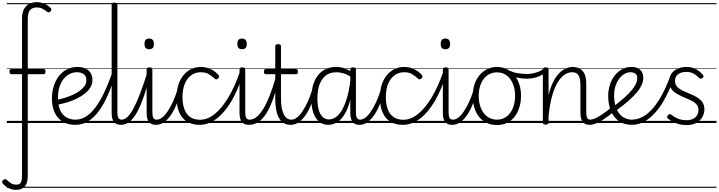

<svg xmlns="http://www.w3.org/2000/svg" viewBox="-63 -1139 6655 1778"><path d="M84 619Q57 619 33 610Q9 601 -10 586.5Q-29 572 -40 557Q-45 548 -42.5 540Q-40 532 -30 525Q-20 519 -13 520Q-6 521 2 529Q16 543 38 557Q60 571 87 571Q121 571 131 549.5Q141 528 141 482V-452H41Q34 -452 29.5 -458Q25 -464 25 -476Q25 -500 40 -500H141V-964Q141 -1022 160 -1056Q179 -1090 210.5 -1104.5Q242 -1119 279 -1119Q320 -1119 354 -1102Q388 -1085 408 -1063Q415 -1055 412.5 -1047.5Q410 -1040 403 -1032Q396 -1025 388 -1024.5Q380 -1024 372 -1031Q354 -1046 330.5 -1058Q307 -1070 277 -1070Q238 -1070 216 -1047Q194 -1024 194 -958V-500H343Q358 -500 358 -477Q358 -452 343 -452H194V489Q194 536 181 564.5Q168 593 143.5 606Q119 619 84 619ZM0 590H366V600H0ZM0 -20H366V0H0ZM0 -505H366V-500H0ZM0 -1110H366V-1100H0Z M635 17Q562 17 514 -14Q466 -45 442 -100Q418 -155 418 -225Q418 -289 435 -342.5Q452 -396 483 -435.5Q514 -475 557.5 -497Q601 -519 654 -519Q702 -519 733 -502.5Q764 -486 778.5 -459Q793 -432 793 -399Q793 -361 774 -329.5Q755 -298 722 -272Q689 -246 647 -225.5Q605 -205 558 -191Q511 -177 465 -168L463 -213Q497 -221 535 -232.5Q573 -244 609 -260Q645 -276 673.5 -296.5Q702 -317 719.5 -341.5Q737 -366 737 -396Q737 -432 714 -451Q691 -470 646 -470Q616 -470 585 -455.5Q554 -441 529 -411.5Q504 -382 489 -337.5Q474 -293 474 -232Q474 -162 495 -117.5Q516 -73 552.5 -52Q589 -31 635 -31Q645 -31 650.5 -23.5Q656 -16 656 -7Q656 2 650.5 9.5Q645 17 635 17ZM351 590H839V600H351ZM351 -20H839V0H351ZM351 -505H839V-500H351ZM351 -1110H839V-1100H351Z M635 17Q626 17 621.5 9.5Q617 2 617 -7Q617 -16 621.5 -23.5Q626 -31 635 -31Q686 -31 731 -58.5Q776 -86 818 -140.5Q860 -195 899.5 -277.5Q939 -360 978 -470Q982 -479 990.5 -480Q999 -481 1005.5 -476Q1012 -471 1009 -460Q976 -352 938 -264Q900 -176 854 -113Q808 -50 754 -16.5Q700 17 635 17ZM839 590V600ZM839 -20V0ZM839 -505V-500ZM839 -1110V-1100Z M1057 17Q1038 17 1022 11.5Q1006 6 994.5 -6.5Q983 -19 977 -40.5Q971 -62 971 -94V-1096Q971 -1106 977.5 -1110.5Q984 -1115 997 -1115Q1011 -1115 1017.5 -1110.5Q1024 -1106 1024 -1096V-99Q1024 -65 1032.5 -48Q1041 -31 1063 -31Q1072 -31 1077 -23.5Q1082 -16 1081 -7Q1080 2 1074 9.5Q1068 17 1057 17ZM839 590H1163V600H839ZM839 -20H1163V0H839ZM839 -505H1163V-500H839ZM839 -1110H1163V-1100H839Z M1057 17Q1047 17 1041.5 9.5Q1036 2 1036.5 -7Q1037 -16 1044 -23.5Q1051 -31 1064 -31Q1090 -31 1117 -56Q1144 -81 1173 -134.5Q1202 -188 1234.5 -273Q1267 -358 1304 -477Q1307 -487 1315.5 -488.5Q1324 -490 1331 -485Q1338 -480 1335 -469Q1304 -349 1273 -258Q1242 -167 1209.5 -106Q1177 -45 1139.5 -14Q1102 17 1057 17ZM1163 590V600ZM1163 -20V0ZM1163 -505V-500ZM1163 -1110V-1100Z M1382 17Q1362 17 1346 11.5Q1330 6 1318.5 -6.5Q1307 -19 1301 -40.5Q1295 -62 1295 -94V-496Q1295 -506 1301.5 -510.5Q1308 -515 1321 -515Q1334 -515 1341 -510.5Q1348 -506 1348 -496V-99Q1348 -65 1356.5 -48Q1365 -31 1388 -31Q1398 -31 1402.5 -23.5Q1407 -16 1406.5 -7Q1406 2 1399.5 9.5Q1393 17 1382 17ZM1319 -683Q1296 -683 1285.5 -695.5Q1275 -708 1275 -732Q1275 -757 1285.5 -769.5Q1296 -782 1318 -782Q1340 -782 1351 -769.5Q1362 -757 1362 -732Q1363 -707 1351.5 -695Q1340 -683 1319 -683ZM1163 590H1488V600H1163ZM1163 -20H1488V0H1163ZM1163 -505H1488V-500H1163ZM1163 -1110H1488V-1100H1163Z M1382 17Q1372 17 1366.5 9.5Q1361 2 1361.5 -7Q1362 -16 1369 -23.5Q1376 -31 1389 -31Q1414 -31 1440 -51.5Q1466 -72 1490.5 -109Q1515 -146 1537.5 -194.5Q1560 -243 1578 -301Q1581 -310 1589 -311.5Q1597 -313 1603.5 -308.5Q1610 -304 1608 -293Q1595 -236 1574 -180.5Q1553 -125 1524 -80.5Q1495 -36 1459.5 -9.5Q1424 17 1382 17ZM1488 590V600ZM1488 -20V0ZM1488 -505V-500ZM1488 -1110V-1100Z M1786 17Q1682 17 1627 -49Q1572 -115 1572 -238Q1572 -298 1587.5 -349Q1603 -400 1633 -438.5Q1663 -477 1704.5 -498Q1746 -519 1798 -519Q1845 -519 1888 -499Q1931 -479 1962 -442Q1967 -435 1966.5 -428.5Q1966 -422 1957 -413Q1948 -404 1940 -404Q1932 -404 1926 -410Q1896 -437 1868.5 -453.5Q1841 -470 1796 -470Q1759 -470 1727.5 -454Q1696 -438 1673.5 -408Q1651 -378 1639 -335.5Q1627 -293 1627 -240Q1627 -177 1644 -129.5Q1661 -82 1697 -56Q1733 -30 1790 -30Q1800 -30 1805.5 -23Q1811 -16 1810 -6.5Q1809 3 1803 10Q1797 17 1786 17ZM1488 590H2023V600H1488ZM1488 -20H2023V0H1488ZM1488 -505H2023V-500H1488ZM1488 -1110H2023V-1100H1488Z M1785 17Q1773 17 1767 10Q1761 3 1761.5 -6.5Q1762 -16 1769 -23Q1776 -30 1790 -30Q1859 -30 1925.5 -83.5Q1992 -137 2051.5 -236.5Q2111 -336 2159 -474Q2162 -484 2170.5 -484.5Q2179 -485 2185.5 -479Q2192 -473 2189 -464Q2145 -313 2082 -205.5Q2019 -98 1943.5 -40.5Q1868 17 1785 17ZM2023 590V600ZM2023 -20V0ZM2023 -505V-500ZM2023 -1110V-1100Z M2242 17Q2222 17 2206 11.5Q2190 6 2178.5 -6.5Q2167 -19 2161 -40.5Q2155 -62 2155 -94V-496Q2155 -506 2161.5 -510.5Q2168 -515 2181 -515Q2194 -515 2201 -510.5Q2208 -506 2208 -496V-99Q2208 -65 2216.5 -48Q2225 -31 2248 -31Q2258 -31 2262.5 -23.5Q2267 -16 2266.5 -7Q2266 2 2259.5 9.5Q2253 17 2242 17ZM2179 -683Q2156 -683 2145.5 -695.5Q2135 -708 2135 -732Q2135 -757 2145.5 -769.5Q2156 -782 2178 -782Q2200 -782 2211 -769.5Q2222 -757 2222 -732Q2223 -707 2211.5 -695Q2200 -683 2179 -683ZM2023 590H2348V600H2023ZM2023 -20H2348V0H2023ZM2023 -505H2348V-500H2023ZM2023 -1110H2348V-1100H2023Z M2242 17Q2232 17 2226.5 9.5Q2221 2 2221.5 -7Q2222 -16 2229 -23.5Q2236 -31 2249 -31Q2279 -31 2309 -53Q2339 -75 2369.5 -122Q2400 -169 2430.5 -244.5Q2461 -320 2492 -426Q2495 -435 2503.5 -436.5Q2512 -438 2519 -433Q2526 -428 2524 -418Q2497 -310 2468 -228.5Q2439 -147 2405.5 -92.5Q2372 -38 2331.5 -10.5Q2291 17 2242 17ZM2348 590V600ZM2348 -20V0ZM2348 -505V-500ZM2348 -1110V-1100Z M2628 17Q2592 17 2565.5 1.5Q2539 -14 2521.5 -44.5Q2504 -75 2495 -119Q2486 -163 2486 -221V-452H2400Q2390 -452 2385.5 -457.5Q2381 -463 2381 -476Q2381 -488 2385.5 -494Q2390 -500 2400 -500H2486V-711Q2486 -721 2492.5 -725.5Q2499 -730 2513 -730Q2526 -730 2532.5 -725.5Q2539 -721 2539 -711V-500H2677Q2687 -500 2691.5 -494Q2696 -488 2696 -476Q2696 -463 2691.5 -457.5Q2687 -452 2677 -452H2539V-230Q2539 -186 2544.5 -149.5Q2550 -113 2562 -86.5Q2574 -60 2592 -45.5Q2610 -31 2635 -31Q2645 -31 2650 -23.5Q2655 -16 2654.5 -7Q2654 2 2647.5 9.5Q2641 17 2628 17ZM2348 590H2736V600H2348ZM2348 -20H2736V0H2348ZM2348 -505H2736V-500H2348ZM2348 -1110H2736V-1100H2348Z M2630 17Q2620 17 2614.5 9.5Q2609 2 2609.5 -7Q2610 -16 2617 -23.5Q2624 -31 2637 -31Q2662 -31 2688 -51.5Q2714 -72 2738.5 -109Q2763 -146 2785.5 -194.5Q2808 -243 2826 -301Q2829 -310 2837 -311.5Q2845 -313 2851.5 -308.5Q2858 -304 2856 -293Q2843 -236 2822 -180.5Q2801 -125 2772 -80.5Q2743 -36 2707.5 -9.5Q2672 17 2630 17ZM2736 590V600ZM2736 -20V0ZM2736 -505V-500ZM2736 -1110V-1100Z M2976 17Q2928 17 2893 -11.5Q2858 -40 2839 -93.5Q2820 -147 2820 -223Q2820 -275 2829 -320.5Q2838 -366 2856.5 -402.5Q2875 -439 2903 -465Q2931 -491 2967.5 -505Q3004 -519 3050 -519Q3090 -519 3124.5 -507.5Q3159 -496 3197 -471V-419Q3156 -449 3119 -459.5Q3082 -470 3053 -470Q3019 -470 2991 -460Q2963 -450 2942 -429.5Q2921 -409 2906 -379.5Q2891 -350 2883.5 -311Q2876 -272 2876 -224Q2876 -173 2886.5 -129.5Q2897 -86 2921 -59.5Q2945 -33 2985 -33Q3030 -33 3070 -74Q3110 -115 3140 -200Q3170 -285 3184 -416L3204 -349Q3190 -223 3158 -142Q3126 -61 3080 -22Q3034 17 2976 17ZM3267 17Q3247 17 3231 11.5Q3215 6 3204 -7Q3193 -20 3187 -41.5Q3181 -63 3181 -95V-496Q3181 -506 3187.5 -510.5Q3194 -515 3207 -515Q3221 -515 3227 -510.5Q3233 -506 3233 -496V-100Q3233 -64 3242 -47.5Q3251 -31 3273 -31Q3283 -31 3287.5 -23.5Q3292 -16 3291.5 -7Q3291 2 3285 9.5Q3279 17 3267 17ZM2736 590H3371V600H2736ZM2736 -20H3371V0H2736ZM2736 -505H3371V-500H2736ZM2736 -1110H3371V-1100H2736Z M3265 17Q3255 17 3249.5 9.5Q3244 2 3244.5 -7Q3245 -16 3252 -23.5Q3259 -31 3272 -31Q3297 -31 3323 -51.5Q3349 -72 3373.5 -109Q3398 -146 3420.5 -194.5Q3443 -243 3461 -301Q3464 -310 3472 -311.5Q3480 -313 3486.5 -308.5Q3493 -304 3491 -293Q3478 -236 3457 -180.5Q3436 -125 3407 -80.5Q3378 -36 3342.5 -9.5Q3307 17 3265 17ZM3371 590V600ZM3371 -20V0ZM3371 -505V-500ZM3371 -1110V-1100Z M3669 17Q3565 17 3510 -49Q3455 -115 3455 -238Q3455 -298 3470.5 -349Q3486 -400 3516 -438.5Q3546 -477 3587.5 -498Q3629 -519 3681 -519Q3728 -519 3771 -499Q3814 -479 3845 -442Q3850 -435 3849.5 -428.5Q3849 -422 3840 -413Q3831 -404 3823 -404Q3815 -404 3809 -410Q3779 -437 3751.5 -453.5Q3724 -470 3679 -470Q3642 -470 3610.5 -454Q3579 -438 3556.5 -408Q3534 -378 3522 -335.5Q3510 -293 3510 -240Q3510 -177 3527 -129.5Q3544 -82 3580 -56Q3616 -30 3673 -30Q3683 -30 3688.5 -23Q3694 -16 3693 -6.5Q3692 3 3686 10Q3680 17 3669 17ZM3371 590H3906V600H3371ZM3371 -20H3906V0H3371ZM3371 -505H3906V-500H3371ZM3371 -1110H3906V-1100H3371Z M3668 17Q3656 17 3650 10Q3644 3 3644.5 -6.5Q3645 -16 3652 -23Q3659 -30 3673 -30Q3742 -30 3808.5 -83.5Q3875 -137 3934.5 -236.5Q3994 -336 4042 -474Q4045 -484 4053.5 -484.5Q4062 -485 4068.5 -479Q4075 -473 4072 -464Q4028 -313 3965 -205.5Q3902 -98 3826.5 -40.5Q3751 17 3668 17ZM3906 590V600ZM3906 -20V0ZM3906 -505V-500ZM3906 -1110V-1100Z M4125 17Q4105 17 4089 11.5Q4073 6 4061.5 -6.5Q4050 -19 4044 -40.5Q4038 -62 4038 -94V-496Q4038 -506 4044.5 -510.5Q4051 -515 4064 -515Q4077 -515 4084 -510.5Q4091 -506 4091 -496V-99Q4091 -65 4099.5 -48Q4108 -31 4131 -31Q4141 -31 4145.5 -23.5Q4150 -16 4149.5 -7Q4149 2 4142.5 9.5Q4136 17 4125 17ZM4062 -683Q4039 -683 4028.5 -695.5Q4018 -708 4018 -732Q4018 -757 4028.5 -769.5Q4039 -782 4061 -782Q4083 -782 4094 -769.5Q4105 -757 4105 -732Q4106 -707 4094.5 -695Q4083 -683 4062 -683ZM3906 590H4231V600H3906ZM3906 -20H4231V0H3906ZM3906 -505H4231V-500H3906ZM3906 -1110H4231V-1100H3906Z M4125 17Q4115 17 4109.5 9.5Q4104 2 4104.5 -7Q4105 -16 4112 -23.5Q4119 -31 4132 -31Q4157 -31 4183 -51.5Q4209 -72 4233.5 -109Q4258 -146 4280.5 -194.5Q4303 -243 4321 -301Q4324 -310 4332 -311.5Q4340 -313 4346.5 -308.5Q4353 -304 4351 -293Q4338 -236 4317 -180.5Q4296 -125 4267 -80.5Q4238 -36 4202.5 -9.5Q4167 17 4125 17ZM4231 590V600ZM4231 -20V0ZM4231 -505V-500ZM4231 -1110V-1100Z M4539 19Q4471 19 4420.5 -14Q4370 -47 4342.5 -107.5Q4315 -168 4315 -250Q4315 -310 4331.5 -359Q4348 -408 4378.5 -444Q4409 -480 4449.5 -499.5Q4490 -519 4539 -519Q4605 -519 4655 -485Q4705 -451 4733.5 -390.5Q4762 -330 4762 -252Q4762 -204 4751.5 -162Q4741 -120 4722 -87Q4703 -54 4676 -30Q4649 -6 4614.5 6.5Q4580 19 4539 19ZM4539 -31Q4577 -31 4608 -47Q4639 -63 4661 -92.5Q4683 -122 4695 -162.5Q4707 -203 4707 -252Q4707 -315 4686 -364.5Q4665 -414 4627.5 -441.5Q4590 -469 4539 -469Q4501 -469 4469.5 -453Q4438 -437 4416 -408Q4394 -379 4382 -338.5Q4370 -298 4370 -250Q4370 -186 4391 -136.5Q4412 -87 4450 -59Q4488 -31 4539 -31ZM4231 590H4832V600H4231ZM4231 -20H4832V0H4231ZM4231 -505H4832V-500H4231ZM4231 -1110H4832V-1100H4231Z M4813 -410Q4774 -410 4726 -420.5Q4678 -431 4622 -459Q4615 -463 4613.5 -470Q4612 -477 4615 -484.5Q4618 -492 4623.5 -495Q4629 -498 4637 -494Q4678 -471 4724.5 -462.5Q4771 -454 4816 -454Q4844 -454 4874 -460Q4904 -466 4930.5 -477.5Q4957 -489 4972 -504Q4978 -511 4984.5 -509.5Q4991 -508 4996 -502Q5001 -496 5001 -488Q5001 -480 4994 -472Q4968 -450 4937.5 -436Q4907 -422 4875.5 -416Q4844 -410 4813 -410ZM4832 590V600ZM4832 -20V0ZM4832 -505V-500ZM4832 -1110V-1100Z M5399 17Q5379 17 5363 11.5Q5347 6 5336 -6.5Q5325 -19 5318.5 -40.5Q5312 -62 5312 -94V-350Q5312 -391 5304.5 -417.5Q5297 -444 5280 -457Q5263 -470 5234 -470Q5201 -470 5167.5 -449Q5134 -428 5104 -380.5Q5074 -333 5051.5 -256Q5029 -179 5017 -66V-4Q5017 6 5010.5 10.5Q5004 15 4990 15Q4977 15 4970.5 10.5Q4964 6 4964 -4V-496Q4964 -506 4970.5 -510.5Q4977 -515 4990 -515Q5004 -515 5010.5 -510.5Q5017 -506 5017 -496V-258Q5035 -334 5061.5 -384.5Q5088 -435 5118.5 -464.5Q5149 -494 5180 -506.5Q5211 -519 5238 -519Q5274 -519 5303 -505Q5332 -491 5349 -456.5Q5366 -422 5366 -360V-99Q5366 -65 5374 -48Q5382 -31 5405 -31Q5415 -31 5419.5 -23.5Q5424 -16 5423.5 -7Q5423 2 5417 9.5Q5411 17 5399 17ZM4832 590H5503V600H4832ZM4832 -20H5503V0H4832ZM4832 -505H5503V-500H4832ZM4832 -1110H5503V-1100H4832Z M5397 17Q5387 17 5381.5 9.5Q5376 2 5376.5 -7Q5377 -16 5384 -23.5Q5391 -31 5404 -31Q5421 -31 5446 -41.5Q5471 -52 5509 -77Q5547 -102 5602 -146Q5610 -152 5617.5 -149.5Q5625 -147 5629.5 -139.5Q5634 -132 5633.5 -123.5Q5633 -115 5625 -108Q5565 -58 5522.5 -31Q5480 -4 5450 6.5Q5420 17 5397 17ZM5503 590V600ZM5503 -20V0ZM5503 -505V-500ZM5503 -1110V-1100Z M5617 -151Q5672 -194 5714 -230.5Q5756 -267 5783.5 -299.5Q5811 -332 5824.5 -360.5Q5838 -389 5838 -415Q5838 -444 5821 -457Q5804 -470 5776 -470Q5746 -470 5718.5 -453.5Q5691 -437 5669.5 -408Q5648 -379 5636 -340.5Q5624 -302 5624 -257Q5624 -197 5637.5 -154Q5651 -111 5674 -84Q5697 -57 5726.5 -44Q5756 -31 5787 -31Q5797 -31 5802 -23.5Q5807 -16 5807 -7Q5807 2 5802 9.5Q5797 17 5787 17Q5718 17 5669.5 -16.5Q5621 -50 5595 -111Q5569 -172 5569 -254Q5569 -300 5583 -347.5Q5597 -395 5625 -433.5Q5653 -472 5693 -495.5Q5733 -519 5785 -519Q5824 -519 5847.5 -505.5Q5871 -492 5882.5 -469.5Q5894 -447 5894 -420Q5894 -387 5879 -352.5Q5864 -318 5833 -281.5Q5802 -245 5756 -204.5Q5710 -164 5647 -119ZM5503 590H5991V600H5503ZM5503 -20H5991V0H5503ZM5503 -505H5991V-500H5503ZM5503 -1110H5991V-1100H5503Z M5787 17Q5778 17 5773.5 9.5Q5769 2 5769 -7.5Q5769 -17 5773.5 -24Q5778 -31 5787 -31Q5843 -31 5893.5 -60Q5944 -89 5988 -142Q6032 -195 6070.5 -267Q6109 -339 6141 -426Q6144 -435 6154.5 -435.5Q6165 -436 6173 -431Q6181 -426 6178 -416Q6146 -326 6105.5 -247Q6065 -168 6016 -109Q5967 -50 5909.5 -16.5Q5852 17 5787 17ZM5991 590H6041V600H5991ZM5991 -20H6041V0H5991ZM5991 -505H6041V-500H5991ZM5991 -1110H6041V-1100H5991Z M6297 19Q6252 19 6218 9Q6184 -1 6161 -14.5Q6138 -28 6124 -39Q6115 -46 6115 -55Q6115 -64 6123 -73Q6130 -81 6137.5 -82.5Q6145 -84 6155 -76Q6180 -55 6214.5 -40.5Q6249 -26 6297 -26Q6330 -26 6354.5 -38Q6379 -50 6392 -71.5Q6405 -93 6405 -121Q6405 -153 6385.5 -174Q6366 -195 6335.5 -209.5Q6305 -224 6270 -238.5Q6235 -253 6204 -271Q6173 -289 6153.5 -317Q6134 -345 6134 -388Q6134 -426 6154 -455.5Q6174 -485 6210 -502Q6246 -519 6295 -519Q6331 -519 6360.5 -508Q6390 -497 6411.5 -479.5Q6433 -462 6446 -445Q6453 -436 6452 -429.5Q6451 -423 6441 -416Q6434 -410 6426.5 -410.5Q6419 -411 6411 -418Q6384 -445 6356.5 -459Q6329 -473 6293 -473Q6244 -473 6216 -451.5Q6188 -430 6188 -389Q6188 -357 6207.5 -336Q6227 -315 6258 -300Q6289 -285 6324 -271Q6359 -257 6390 -239Q6421 -221 6440.5 -194Q6460 -167 6460 -126Q6460 -90 6442 -57Q6424 -24 6388 -2.5Q6352 19 6297 19ZM6041 590H6572V600H6041ZM6041 -20H6572V0H6041ZM6041 -505H6572V-500H6041ZM6041 -1110H6572V-1100H6041Z"/></svg>

Font: Playwrite FR Moderne Guides
Style: Regular
Weight: 400
Designer: Veronika Burian, José Scaglione
Foundry: TypeTogether
Version: Version 1.003